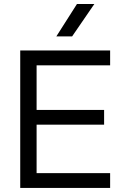

<svg xmlns="http://www.w3.org/2000/svg" viewBox="-20 -930 625 950"><path d="M80.1 0V-680.2H524.9V-606.9H161.1V-386.2H495.1V-313H161.1V-73.2H524.9V0ZM258.8 -750 360.8 -910.2H446.8L336.9 -750Z"/></svg>

Font: TASA Orbiter Text
Style: Regular
Weight: 400
Designer: Weizhong Zhang
Version: Version 1.000;Glyphs 3.1.2 (3151)